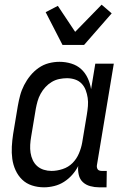

<svg xmlns="http://www.w3.org/2000/svg" viewBox="-20 -792 540 820"><path d="M168 8Q141 8 116.5 0Q92 -8 74.5 -25Q57 -42 46.5 -65Q36 -88 32.5 -113.5Q29 -139 30.5 -166Q32 -193 36 -219L56 -339Q60 -362 66 -384.5Q72 -407 83 -428.5Q94 -450 109.5 -469Q125 -488 145 -502Q165 -516 188 -522Q211 -528 234 -528Q260 -528 284.5 -520.5Q309 -513 326.5 -497Q344 -481 354.5 -458.5Q365 -436 369 -411L387 -520H466L394 -87Q393 -82 394 -77Q395 -72 397.5 -68.5Q400 -65 405 -63.5Q410 -62 415 -62H436L435 8H403Q384 8 365.5 3Q347 -2 334 -14Q321 -26 316.5 -45Q312 -64 314 -83Q304 -63 288.5 -45.5Q273 -28 253.5 -15.5Q234 -3 211.5 2.5Q189 8 168 8ZM200 -62Q223 -62 247.5 -70Q272 -78 289.5 -95.5Q307 -113 317 -136.5Q327 -160 331 -183L351 -303Q354 -321 355.5 -339Q357 -357 354.5 -374Q352 -391 346 -407Q340 -423 328.5 -435Q317 -447 300.5 -452.5Q284 -458 266 -458Q250 -458 233 -454.5Q216 -451 201 -442Q186 -433 174 -420Q162 -407 153.5 -391.5Q145 -376 140.5 -360Q136 -344 133 -328L113 -208Q110 -191 109 -173.5Q108 -156 110.5 -139.5Q113 -123 120 -108Q127 -93 139 -82.5Q151 -72 167 -67Q183 -62 200 -62ZM247 -600 175 -740 227 -767 301 -656 414 -772 457 -735 339 -600Z"/></svg>

Font: Iosevka Fixed
Style: Italic
Weight: 400
Italic angle: -9°
Monospace: yes
Designer: Belleve Invis
Foundry: Belleve Invis
Version: Version 33.2.4